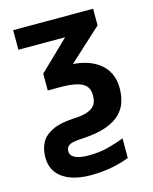

<svg xmlns="http://www.w3.org/2000/svg" viewBox="-117 -620 748 937"><g transform="rotate(-15 257.0 -151.0)"><path d="M224 240Q168 240 124.5 224.5Q81 209 56.5 177.5Q32 146 32 98Q32 57 48.5 25.5Q65 -6 104.5 -25.5Q144 -45 211 -49Q245 -50 268.5 -55.5Q292 -61 307 -71Q322 -81 328.5 -96.5Q335 -112 335 -135Q335 -165 319.5 -182Q304 -199 272 -206.5Q240 -214 188 -214H128V-299L277 -443H41V-542H445V-458L280 -307Q321 -304 355.5 -292Q390 -280 415.5 -259Q441 -238 455.5 -207Q470 -176 470 -134Q470 -97 459.5 -64.5Q449 -32 423 -6.5Q397 19 351 35.5Q305 52 233 56Q202 57 183 61.5Q164 66 156 75Q148 84 148 99Q148 121 171.5 132.5Q195 144 238 144Q296 144 342 131.5Q388 119 420 106V205Q387 219 335.5 229.5Q284 240 224 240Z"/></g></svg>

Font: Noto Sans Display SemiBold
Style: Regular
Weight: 600
Designer: Monotype Design Team
Foundry: Monotype Imaging Inc.
Version: Version 2.003